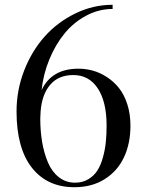

<svg xmlns="http://www.w3.org/2000/svg" viewBox="-20 -780 599 810"><path d="M530.3 -250Q530.3 -174.3 502.9 -116.2Q475.6 -58.1 421.6 -24.2Q367.7 9.8 293.9 9.8Q179.2 9.8 114.5 -72.5Q49.8 -154.8 49.8 -310.1Q49.8 -399.9 82 -482.7Q114.3 -565.4 168.7 -626.2Q223.1 -687 298.1 -723.4Q373 -759.8 455.1 -759.8V-742.2Q397 -742.2 344 -714.1Q291 -686 252.4 -638.9Q213.9 -591.8 188.2 -529.5Q162.6 -467.3 155.3 -399.4Q197.3 -490.2 311 -490.2Q342.3 -490.2 372.8 -481.7Q403.3 -473.1 431.9 -454.3Q460.4 -435.5 482.2 -408.2Q503.9 -380.9 517.1 -340.1Q530.3 -299.3 530.3 -250ZM429.7 -250Q429.7 -350.6 392.6 -407Q355.5 -463.4 289.1 -463.4Q227.1 -463.4 192.1 -422.9Q157.2 -382.3 151.4 -311L149.9 -280.3Q149.9 -227.5 157.7 -181.2Q165.5 -134.8 182.1 -95.2Q198.7 -55.7 228.3 -32.5Q257.8 -9.3 296.9 -9.3Q328.1 -9.3 352.3 -23.7Q376.5 -38.1 390.9 -60.8Q405.3 -83.5 414.3 -116.2Q423.3 -148.9 426.5 -180.9Q429.7 -212.9 429.7 -250Z"/></svg>

Font: Bodoni* 11pt
Style: Regular
Weight: 400
Version: Version 2.3